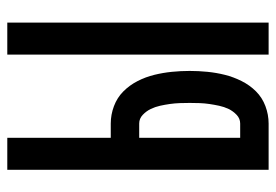

<svg xmlns="http://www.w3.org/2000/svg" viewBox="-138 -638 775 540"><g transform="rotate(-90 250.0 -367.5)"><path d="M367 0V-735H457V0ZM43 0V-735H133V-444H173Q198 -444 222 -435Q246 -426 263.5 -408.5Q281 -391 292.5 -368.5Q304 -346 310 -321.5Q316 -297 318.5 -272Q321 -247 321 -222Q321 -197 318.5 -172Q316 -147 310 -123Q304 -99 292.5 -76Q281 -53 263.5 -35.5Q246 -18 222 -9Q198 0 173 0ZM173 -80Q187 -80 197.5 -90Q208 -100 214 -112.5Q220 -125 223 -139Q226 -153 228 -166.5Q230 -180 230.5 -194Q231 -208 231 -222Q231 -236 230.5 -250Q230 -264 228 -278Q226 -292 223 -305.5Q220 -319 214 -331.5Q208 -344 197.5 -354Q187 -364 173 -364H133V-80Z"/></g></svg>

Font: Iosevka SS04 Medium
Style: Regular
Weight: 500
Monospace: yes
Designer: Belleve Invis
Foundry: Belleve Invis
Version: Version 19.0.0; ttfautohint (v1.8.4)